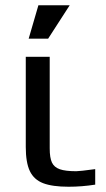

<svg xmlns="http://www.w3.org/2000/svg" viewBox="-20 -700 402 730"><path d="M78 0ZM78 -141V-484H169V-136Q169 -100 177.5 -82Q186 -64 207.5 -56.5Q229 -49 270 -49Q283 -49 342 -57V2Q291 10 241 10Q179 10 144 -3.5Q109 -17 93.5 -49.5Q78 -82 78 -141ZM126 -680H245L163 -553H89Z"/></svg>

Font: Play
Style: Regular
Weight: 400
Designer: Jonas Hecksher (Cyrillic expansion: Cyreal)
Foundry: Jonas Hecksher, Playtype, e-types AS
Version: Version 2.101; ttfautohint (v1.5.65-e2d9)